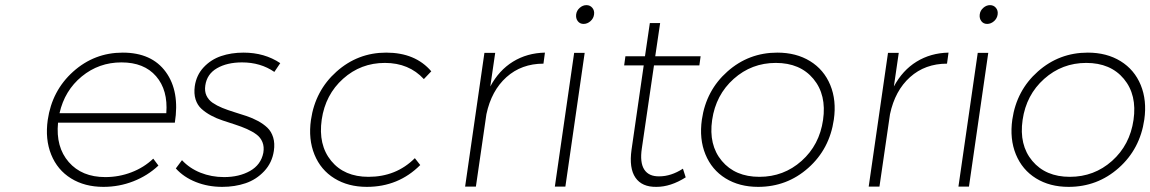

<svg xmlns="http://www.w3.org/2000/svg" viewBox="-20 -727 4481 748"><path d="M166 -259.8Q182.6 -374 265.1 -448Q347.7 -522 458 -522Q571.3 -522 626 -446.5Q680.7 -371.1 661.1 -249H206.1Q196.8 -154.3 247.8 -95.7Q298.8 -37.1 390.1 -37.1Q443.4 -37.1 491.9 -55.7Q540.5 -74.2 577.1 -108.9L597.2 -82Q555.2 -42.5 499.8 -20.8Q444.3 1 382.8 1Q310.1 1 256.8 -32Q203.6 -64.9 179.4 -124.8Q155.3 -184.6 166 -259.8ZM211.9 -286.1H627.9Q634.8 -376 588.1 -429.9Q541.5 -483.9 453.1 -483.9Q365.2 -483.9 298.6 -429.2Q231.9 -374.5 211.9 -286.1Z M665 -70.8 689 -103Q718.3 -71.3 761 -54.2Q803.7 -37.1 853 -37.1Q911.6 -37.1 954.1 -61Q996.6 -85 1005.9 -131.8Q1009.8 -155.3 1002.4 -173.3Q995.1 -191.4 979.2 -203.1Q963.4 -214.8 941.9 -224.4Q920.4 -233.9 896.2 -241.7Q872.1 -249.5 847.7 -257.6Q823.2 -265.6 802 -277.1Q780.8 -288.6 764.9 -303Q749 -317.4 741.9 -339.8Q734.9 -362.3 738.8 -391.1Q745.1 -434.6 773.4 -464.8Q801.8 -495.1 841.3 -508.5Q880.9 -522 928.7 -522Q1010.7 -522 1071.8 -481L1048.8 -446.8Q995.1 -483.9 922.9 -483.9Q864.7 -483.9 825.4 -461.2Q786.1 -438.5 779.8 -394Q776.4 -371.6 784.4 -354.5Q792.5 -337.4 808.6 -326.4Q824.7 -315.4 846.2 -306.6Q867.7 -297.9 891.8 -290.5Q916 -283.2 939.9 -275.1Q963.9 -267.1 985.1 -255.6Q1006.3 -244.1 1021.7 -229.5Q1037.1 -214.8 1044.2 -191.7Q1051.3 -168.5 1046.9 -139.2Q1040 -92.8 1009.3 -60.1Q978.5 -27.3 936.8 -13.2Q895 1 845.7 1Q790.5 1 743.2 -17.8Q695.8 -36.6 665 -70.8Z M1191.4 -259.8Q1208 -374 1291 -448Q1374 -522 1484.4 -522Q1598.1 -522 1660.2 -449.2L1631.3 -418.9Q1573.2 -481.9 1479.5 -481.9Q1385.7 -481.9 1316.7 -420.2Q1247.6 -358.4 1233.4 -261.2Q1219.2 -162.6 1270.3 -100.3Q1321.3 -38.1 1415.5 -38.1Q1523.4 -38.1 1596.2 -110.8L1617.2 -84Q1532.2 1 1409.2 1Q1336.4 1 1283 -32Q1229.5 -64.9 1205.1 -124.8Q1180.7 -184.6 1191.4 -259.8Z M1792 0 1867.2 -521H1909.2L1890.1 -390.1Q1923.8 -453.1 1978.5 -486.8Q2033.2 -520.5 2103 -522L2097.2 -479Q2011.7 -479 1953.1 -426.5Q1894.5 -374 1875 -282.2L1834 0Z M2141.6 0 2216.8 -521H2257.8L2182.6 0ZM2224.6 -670.9Q2226.6 -686 2238.5 -696.5Q2250.5 -707 2264.6 -707Q2278.8 -707 2287.6 -696.5Q2296.4 -686 2294.4 -670.9Q2292.5 -655.3 2280.3 -644.5Q2268.1 -633.8 2253.4 -633.8Q2239.3 -633.8 2231 -644.5Q2222.7 -655.3 2224.6 -670.9Z M2411.6 -472.2 2416.5 -507.8H2492.7L2511.7 -637.2H2551.8L2532.7 -507.8H2709.5L2704.6 -472.2H2527.8L2480.5 -148.9Q2472.2 -93.8 2490 -66.4Q2507.8 -39.1 2548.8 -40Q2594.2 -40 2640.6 -69.8L2651.4 -36.1Q2592.8 1 2537.6 1Q2481 2 2455.6 -34.9Q2430.2 -71.8 2440.4 -144L2487.8 -472.2Z M2714.4 -261.2Q2731 -375 2814 -448.5Q2897 -522 3008.3 -522Q3082 -522 3136 -488.8Q3189.9 -455.6 3214.6 -395.8Q3239.3 -335.9 3228.5 -261.2Q3211.9 -146.5 3128.9 -72.8Q3045.9 1 2933.6 1Q2860.4 1 2806.6 -32.2Q2752.9 -65.4 2728.3 -125.5Q2703.6 -185.5 2714.4 -261.2ZM2938.5 -38.1Q3033.2 -38.1 3102.8 -100.1Q3172.4 -162.1 3186.5 -259.8Q3200.7 -357.4 3148.9 -419.7Q3097.2 -481.9 3002.4 -481.9Q2908.2 -481.9 2838.4 -419.7Q2768.6 -357.4 2754.4 -259.8Q2740.2 -162.1 2792.2 -100.1Q2844.2 -38.1 2938.5 -38.1Z M3364.3 0 3439.5 -521H3481.4L3462.4 -390.1Q3496.1 -453.1 3550.8 -486.8Q3605.5 -520.5 3675.3 -522L3669.4 -479Q3584 -479 3525.4 -426.5Q3466.8 -374 3447.3 -282.2L3406.2 0Z M3713.9 0 3789.1 -521H3830.1L3754.9 0ZM3796.9 -670.9Q3798.8 -686 3810.8 -696.5Q3822.8 -707 3836.9 -707Q3851.1 -707 3859.9 -696.5Q3868.7 -686 3866.7 -670.9Q3864.7 -655.3 3852.5 -644.5Q3840.3 -633.8 3825.7 -633.8Q3811.5 -633.8 3803.2 -644.5Q3794.9 -655.3 3796.9 -670.9Z M3923.8 -261.2Q3940.4 -375 4023.4 -448.5Q4106.4 -522 4217.8 -522Q4291.5 -522 4345.5 -488.8Q4399.4 -455.6 4424.1 -395.8Q4448.7 -335.9 4438 -261.2Q4421.4 -146.5 4338.4 -72.8Q4255.4 1 4143.1 1Q4069.8 1 4016.1 -32.2Q3962.4 -65.4 3937.7 -125.5Q3913.1 -185.5 3923.8 -261.2ZM4147.9 -38.1Q4242.7 -38.1 4312.3 -100.1Q4381.8 -162.1 4396 -259.8Q4410.2 -357.4 4358.4 -419.7Q4306.6 -481.9 4211.9 -481.9Q4117.7 -481.9 4047.9 -419.7Q3978 -357.4 3963.9 -259.8Q3949.7 -162.1 4001.7 -100.1Q4053.7 -38.1 4147.9 -38.1Z"/></svg>

Font: Trueno UltraLight
Style: Italic
Weight: 250
Designer: Julieta Ulanovsky
Foundry: Julieta Ulanovsky
Version: Version 3.001b | FøM Fix